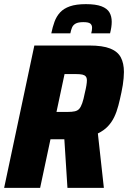

<svg xmlns="http://www.w3.org/2000/svg" viewBox="-22 -908 619 928"><path d="M-2 0 144 -688H410Q474 -688 510.5 -673.5Q547 -659 562 -630.5Q577 -602 577 -560Q577 -546 575.5 -530Q574 -514 571.5 -497Q569 -480 565 -462Q558 -428 550 -397.5Q542 -367 530 -342Q518 -317 499 -297Q480 -277 451 -263L480 0H304L289 -235Q285 -235 280.5 -235Q276 -235 271 -235H222L172 0ZM251 -367H305Q326 -367 339.5 -370Q353 -373 361 -382Q369 -391 375.5 -409.5Q382 -428 388 -459Q393 -479 395.5 -494.5Q398 -510 398 -519Q398 -532 392.5 -538.5Q387 -545 376 -547.5Q365 -550 344 -550H290ZM226 -747Q232 -777 241.5 -803Q251 -829 268.5 -848Q286 -867 316 -877.5Q346 -888 393 -888Q441 -888 468.5 -877.5Q496 -867 507 -848Q518 -829 518 -803Q518 -790 516 -776.5Q514 -763 510 -747H419Q421 -754 422 -761Q423 -768 423 -774Q423 -787 414.5 -794Q406 -801 381 -801Q356 -801 343.5 -794Q331 -787 326 -774.5Q321 -762 318 -747Z"/></svg>

Font: Saira SemiCondensed ExtraBold
Style: Italic
Weight: 800
Width: 4
Italic angle: -12°
Designer: Hector Gatti with collaboration of the Omnibus-Type team
Foundry: Omnibus-Type
Version: Version 1.101